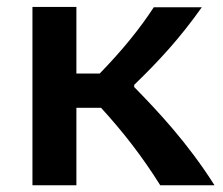

<svg xmlns="http://www.w3.org/2000/svg" viewBox="-20 -548 660 568"><path d="M206 0V-229H279C344 -158 400.5 -85.5 454 0H614.5C535.5 -125 447 -219 377 -290.5V-297C451 -368.5 512.5 -435.5 577 -526.5H435C393 -462.5 343 -400.5 275 -330.5H206V-527.5H76V0Z"/></svg>

Font: Monaspace Argon SemiBold
Style: Regular
Weight: 600
Designer: Riley Cran & the Lettermatic Team
Foundry: Lettermatic
Version: Version 1.000 (Monaspace Argon)